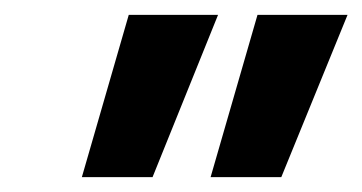

<svg xmlns="http://www.w3.org/2000/svg" viewBox="-20 -775 487 258"><path d="M263 -537 326 -755H447L358 -537ZM90 -537 153 -755H273L185 -537Z"/></svg>

Font: DM Sans 16pt ExtraBold
Style: Italic
Weight: 800
Italic angle: -10°
Version: Version 4.004;gftools[0.9.30]